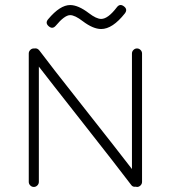

<svg xmlns="http://www.w3.org/2000/svg" viewBox="-20 -732 677 761"><path d="M94 -11V-520Q94 -528 100 -534Q106 -540 114 -540H117Q128 -542 136 -532Q173 -482 310 -308.5Q447 -135 503 -62V-520Q503 -528 509 -534Q515 -540 523 -540Q531 -540 537 -534Q543 -528 543 -520V-11Q543 -3 537 3Q531 9 523 9Q520 9 518 8Q506 10 500 1Q444 -73 307 -247Q170 -421 134 -468V-11Q134 -3 128 3Q122 9 114 9Q106 9 100 3Q94 -3 94 -11ZM381 -617Q349 -617 308 -648Q277 -672 258 -672Q236 -672 201 -630Q188 -615 173 -628Q158 -641 171 -656Q218 -712 258 -712Q290 -712 332 -680Q362 -657 381 -657Q408 -657 443 -703Q455 -719 471 -707Q487 -695 475 -679Q426 -617 381 -617Z"/></svg>

Font: Hoogli Light
Style: Regular
Weight: 300
Designer: Anand Singh Naorem
Foundry: Brand New Type
Version: Version 1.00 b007